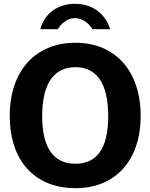

<svg xmlns="http://www.w3.org/2000/svg" viewBox="-20 -976 788 1006"><path d="M375 10C584 10 717 -134 717 -369C717 -606 582 -752 375 -752C166 -752 31 -605 31 -369C31 -133 163 10 375 10ZM557 -823C532 -906 462 -956 373 -956C287 -956 215 -910 191 -823H283C300 -852 332 -881 373 -881C411 -881 446 -855 464 -823ZM375 -118C270 -118 201 -189 201 -367C201 -549 270 -624 375 -624C480 -624 547 -549 547 -367C547 -188 480 -118 375 -118Z"/></svg>

Font: Cheyenne Sans
Style: Bold
Weight: 700
Designer: The Public Sans project authors (U.S. Web Design System), Libre Franklin designed by Pablo Impallari and Rodrigo Fuenzal
Foundry: The Cheyenne Sans Project Authors
Version: Version 2.007